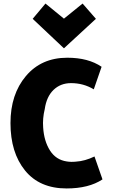

<svg xmlns="http://www.w3.org/2000/svg" viewBox="-20 -1038 676 1081"><path d="M557 -28Q480 23 355 23Q203 23 121 -78Q39 -179 39 -345Q39 -507 126 -610Q213 -713 359 -713Q477 -713 552 -662L508 -535Q450 -570 380 -570Q321 -570 281.5 -532Q242 -494 232 -424Q219 -371 223 -320Q228 -243 261.5 -190.5Q295 -138 356 -129Q380 -125 408 -128Q458 -131 512 -157ZM236 -1018 340 -933 445 -1018 520 -932 340 -766 164 -932Z"/></svg>

Font: Repo
Style: ExtraBold
Weight: 800
Designer: Stefan Peev
Foundry: Context Ltd
Version: Version 001.000